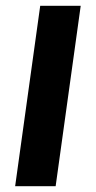

<svg xmlns="http://www.w3.org/2000/svg" viewBox="-20 -480 329 659"><path d="M257 -460 171 159H32L118 -460Z"/></svg>

Font: Genos Thin
Style: Bold Italic
Weight: 700
Italic angle: -8°
Version: Version 1.010